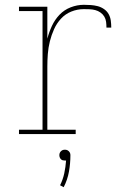

<svg xmlns="http://www.w3.org/2000/svg" viewBox="-20 -558 540 799"><path d="M59 0V-18H157V-512H59V-530H177V-397Q184 -424 196 -450Q208 -476 227.5 -496.5Q247 -517 274 -527.5Q301 -538 329 -538Q343 -538 357.5 -537Q372 -536 386 -532.5Q400 -529 412.5 -520.5Q425 -512 432 -499.5Q439 -487 441 -472.5Q443 -458 443 -443H423Q423 -455 421.5 -467Q420 -479 414 -489Q408 -499 398 -506Q388 -513 376.5 -516Q365 -519 353 -519.5Q341 -520 329 -520Q302 -520 277 -510Q252 -500 234 -480.5Q216 -461 205 -436.5Q194 -412 187.5 -386Q181 -360 179 -333.5Q177 -307 177 -281V-18H295V0ZM245 221 230 213Q242 189 247.5 163Q253 137 255 110Q253 110 252 110Q251 110 250 110Q245 110 241 109Q237 108 233.5 104.5Q230 101 228.5 96.5Q227 92 227 88Q227 83 228.5 79Q230 75 233.5 71.5Q237 68 241 66.5Q245 65 250 65Q255 65 259 66.5Q263 68 266.5 71.5Q270 75 271.5 79Q273 83 273 88Q273 122 267 156Q261 190 245 221Z"/></svg>

Font: Iosevka Slab Thin
Style: Regular
Weight: 100
Monospace: yes
Designer: Belleve Invis
Foundry: Belleve Invis
Version: Version 11.1.0; ttfautohint (v1.8.3)